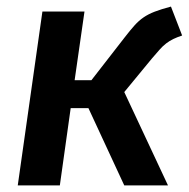

<svg xmlns="http://www.w3.org/2000/svg" viewBox="-20 -564 574 584"><path d="M34 0 109 -529H237L207 -320H258L359 -450Q376 -472 389 -486.5Q402 -501 416.5 -511Q431 -521 450.5 -528.5Q470 -536 500 -544L534 -456Q519 -451 507.5 -445.5Q496 -440 485.5 -432Q475 -424 465 -412.5Q455 -401 442 -386L358 -284L491 0H358L249 -235H195L162 0Z"/></svg>

Font: Xgbmvzvtohvqztyvzapvmeyoton
Style: Regular
Weight: 500
Italic angle: -8°
Designer: Carrois Corporate & Edenspiekermann
Foundry: Carrois Corporate GbR & Edenspiekermann AG
Version: Version 2.001